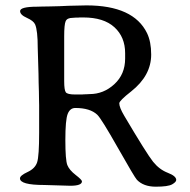

<svg xmlns="http://www.w3.org/2000/svg" viewBox="-20 -701 716 723"><path d="M221.7 -564V-395.5Q221.7 -361.8 227.8 -353.5Q233.9 -345.2 262.7 -345.2H289.6L294.4 -345.7L308.1 -346.2Q313 -346.7 317.4 -346.7Q370.1 -346.7 410.6 -384Q451.2 -421.4 451.2 -480.5V-501Q451.2 -561.5 410.9 -598.4Q370.6 -635.3 293.5 -635.3H279.8L275.4 -634.8H266.6Q256.8 -633.8 253.4 -633.8Q232.9 -633.8 227.3 -621.3Q221.7 -608.9 221.7 -564ZM55.7 -659.2Q55.7 -675.8 120.6 -675.8L137.2 -676.3Q153.8 -676.8 167.7 -676.8Q181.6 -676.8 204.1 -677.7L237.8 -679.2Q288.6 -680.7 305.7 -680.7Q482.9 -680.7 533.7 -576.2Q549.3 -543.9 549.3 -495.6Q549.3 -416.5 474.1 -356.9Q429.2 -321.8 429.2 -312Q429.2 -296.4 447.8 -265.1Q532.7 -121.6 556.4 -92Q580.1 -62.5 611.8 -50.3Q643.6 -38.1 643.6 -23.4Q643.6 -15.6 628.2 -6.8Q612.8 2 566.7 2Q520.5 2 495.6 -23.9Q486.8 -33.2 424.1 -144Q361.3 -254.9 346.2 -269Q319.3 -294.4 263.7 -294.4Q243.7 -294.4 234.9 -272Q226.1 -249.5 226.1 -173.8Q226.1 -98.1 233.6 -79.3Q241.2 -60.5 264.9 -42.2Q288.6 -23.9 288.6 -18.1Q288.6 -1.5 244.6 -1.5L146.5 -4.4Q55.2 -4.4 55.2 -29.3Q55.2 -40 83.7 -53.2Q112.3 -66.4 119.9 -90.1Q127.4 -113.8 127.4 -201.2V-305.2L127 -322.3Q126.5 -338.9 126.5 -356L125.5 -389.2Q125 -405.8 125 -422.4L122.1 -520.5Q122.1 -585.9 112.3 -608.9Q106.4 -622.6 81.1 -633.8Q55.7 -645 55.7 -659.2Z"/></svg>

Font: Averia Serif Libre Light
Style: Regular
Weight: 300
Version: Version 1.002